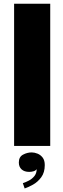

<svg xmlns="http://www.w3.org/2000/svg" viewBox="-20 -802 348 1055"><path d="M256 -781.5V0H57.5V-781.5ZM140.5 142.5Q114 142.5 98.8 128.8Q83.5 115 83.5 91Q83.5 60 106.5 47.8Q129.5 35.5 154.5 35.5Q169.5 35.5 186.2 42.2Q203 49 214.5 64Q226 79 226 105Q226 145.5 206.8 171.8Q187.5 198 161.5 212.5Q135.5 227 115.5 233.5L105.5 204.5Q121 199.5 138.8 190.2Q156.5 181 169 165.5Q181.5 150 181.5 127Q177 135 165.2 138.8Q153.5 142.5 140.5 142.5Z"/></svg>

Font: Epilogue Black
Style: Regular
Weight: 900
Designer: Tyler Finck
Foundry: Etcetera Type Co
Version: Version 2.111; ttfautohint (v1.8.3)